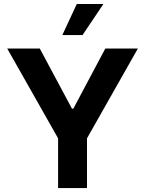

<svg xmlns="http://www.w3.org/2000/svg" viewBox="-20 -953 735 973"><path d="M181.6 -707 344.7 -402.3H351.6L513.7 -707H678.7L420.9 -252V0H274.4V-252L16.6 -707ZM369.1 -932.6H503.9L398.4 -775.4H295.9Z"/></svg>

Font: Pretendard
Style: Bold
Weight: 700
Designer: Base glyphs from Inter by Rasmus Andersson; Hangeul glyphs from Noto Sans CJK(Source Han Sans) by Jang Soo-young and Kan
Foundry: Kil Hyung-jin
Version: Version 1.309